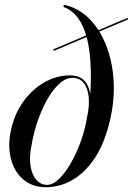

<svg xmlns="http://www.w3.org/2000/svg" viewBox="-20 -751 541 781"><path d="M421.5 -238.5Q399.5 -156 360.5 -100.5Q321.5 -45 271.8 -17.2Q222 10.5 167 10.5Q110.5 10.5 73 -22.5Q35.5 -55.5 22.8 -112.2Q10 -169 29 -240Q40.5 -283.5 63.8 -321Q87 -358.5 118.5 -386.2Q150 -414 187.2 -429.2Q224.5 -444.5 264.5 -444.5Q312 -444.5 332.8 -410.5Q353.5 -376.5 348.5 -308L342.5 -306.5Q351.5 -399.5 349.2 -471.2Q347 -543 334 -594.2Q321 -645.5 297.8 -677Q274.5 -708.5 241.5 -721.5Q239.5 -722.5 238.2 -724.2Q237 -726 238.5 -728.5Q239.5 -730.5 242.2 -730.8Q245 -731 247.5 -730Q306 -715 348.8 -669Q391.5 -623 416 -555.2Q440.5 -487.5 442.8 -406.2Q445 -325 421.5 -238.5ZM172 1Q190.5 1 210 -14.5Q229.5 -30 248.5 -56.8Q267.5 -83.5 284.5 -118.5Q301.5 -153.5 314.5 -193.2Q327.5 -233 334 -273.5Q344.5 -320.5 340.8 -356.8Q337 -393 320.2 -413.8Q303.5 -434.5 274.5 -434.5Q252.5 -434.5 231.5 -418.8Q210.5 -403 191 -375.8Q171.5 -348.5 155.2 -313.5Q139 -278.5 127.2 -240.2Q115.5 -202 109 -164Q98.5 -116 103.8 -78.8Q109 -41.5 127.2 -20.2Q145.5 1 172 1ZM497 -670.5 201.5 -545Q200 -544.5 198.5 -545Q197 -545.5 197 -546.5Q195.5 -550 200 -551.5L495.5 -677Q498 -678.5 499.2 -677.8Q500.5 -677 500.5 -675.5Q501 -674 500 -672.8Q499 -671.5 497 -670.5Z"/></svg>

Font: Fraunces 120pt
Style: Italic
Weight: 400
Italic angle: -16°
Version: Version 1.000;[b76b70a41]